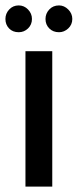

<svg xmlns="http://www.w3.org/2000/svg" viewBox="-22 -689 287 709"><path d="M47 -570Q25 -570 11.5 -584Q-2 -598 -2 -619Q-2 -639 12 -654Q26 -669 47 -669Q67 -669 81.5 -654Q96 -639 96 -619Q96 -598 81.5 -584Q67 -570 47 -570ZM196 -570Q174 -570 160 -584Q146 -598 146 -619Q146 -639 160 -654Q174 -669 196 -669Q215 -669 230 -654Q245 -639 245 -619Q245 -598 230 -584Q215 -570 196 -570ZM72 -500H171V0H72Z"/></svg>

Font: Albert Sans Medium
Style: Regular
Weight: 500
Designer: Andreas Rasmussen
Foundry: a.Foundry
Version: Version 1.025